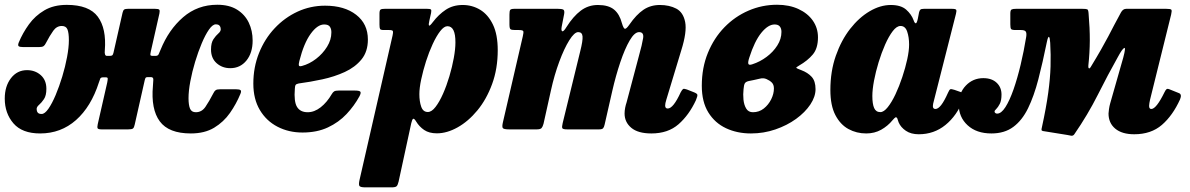

<svg xmlns="http://www.w3.org/2000/svg" viewBox="-38 -558 5130 828"><path d="M1051.5 -383Q1051.5 -330 1024.8 -297Q998 -264 955 -264Q920.5 -264 896.2 -285.5Q872 -307 872 -344.5Q872 -373.5 882.5 -389Q893 -404.5 903.5 -413.5Q914 -422.5 914 -432Q914 -440.5 909.2 -446.8Q904.5 -453 892.5 -453Q879 -453 863.2 -430.5Q847.5 -408 832 -371.2Q816.5 -334.5 803.5 -291.5Q790.5 -248.5 782.8 -207.2Q775 -166 775 -134.5Q775 -105 781.5 -89.5Q788 -74 806.5 -74Q832 -74 847.8 -97Q863.5 -120 882.5 -156.5Q886.5 -165 892 -169Q897.5 -173 911.5 -173H980Q995 -173 999.5 -169Q1004 -165 998.5 -152.5Q981 -110 953.8 -71Q926.5 -32 885.5 -7.2Q844.5 17.5 785 17.5Q689.5 17.5 651 -34.8Q612.5 -87 621.5 -187.5Q622.5 -202 623.2 -213.8Q624 -225.5 612.5 -225.5H599.5Q592.5 -225.5 590.2 -222.8Q588 -220 586 -211.5L543 -21Q540.5 -8.5 535.8 -4.2Q531 0 514.5 0H401Q386 0 383.2 -4.5Q380.5 -9 383.5 -22.5L424.5 -202.5Q427 -215.5 426.5 -220Q426 -224.5 418 -224.5H407Q397 -224.5 394.5 -219.2Q392 -214 388.5 -202.5Q355 -98 289.8 -40.2Q224.5 17.5 135 17.5Q57.5 17.5 20 -26Q-17.5 -69.5 -17.5 -133Q-17.5 -186 9.2 -220.8Q36 -255.5 78.5 -255.5Q113.5 -255.5 137.8 -234Q162 -212.5 162 -175Q162 -146 151.5 -130.5Q141 -115 130.5 -106Q120 -97 120 -88Q120 -79 124.5 -72.8Q129 -66.5 141.5 -66.5Q155 -66.5 170.8 -89Q186.5 -111.5 202 -148.2Q217.5 -185 230.5 -227.8Q243.5 -270.5 251.2 -312Q259 -353.5 259 -384.5Q259 -416 253 -431Q247 -446 228.5 -446Q206.5 -446 191.8 -425.5Q177 -405 159.5 -371.5Q155.5 -363 149.8 -359Q144 -355 130.5 -355H62Q47 -355 42.5 -358.8Q38 -362.5 43 -375Q60 -416 86.8 -453Q113.5 -490 153.5 -513.5Q193.5 -537 250 -537Q346 -537 383.8 -486Q421.5 -435 414 -341Q411.5 -317 423 -317H435Q443 -317 446.2 -319.5Q449.5 -322 451.5 -331L490.5 -503Q493 -513.5 497.5 -516.8Q502 -520 514.5 -520H630Q645.5 -520 648.8 -516.2Q652 -512.5 649.5 -500L612.5 -336.5Q610 -325 610.5 -321Q611 -317 621.5 -317H633Q643 -317 646.2 -324.2Q649.5 -331.5 654.5 -343.5Q689.5 -430 751.8 -483.8Q814 -537.5 899 -537.5Q950.5 -537.5 984.2 -516.5Q1018 -495.5 1034.8 -460.5Q1051.5 -425.5 1051.5 -383Z M1054.5 -197.5Q1054.5 -268 1079 -329.2Q1103.5 -390.5 1146.5 -436.2Q1189.5 -482 1245.2 -507.8Q1301 -533.5 1364 -533.5Q1447.5 -533.5 1498 -494.2Q1548.5 -455 1548.5 -387.5Q1548.5 -335.5 1521 -301.8Q1493.5 -268 1448.8 -247.5Q1404 -227 1351.8 -215.8Q1299.5 -204.5 1250 -198Q1240 -196 1237 -191.8Q1234 -187.5 1233.5 -175Q1229 -119.5 1243 -96.8Q1257 -74 1289 -74Q1317.5 -74 1344.8 -95.2Q1372 -116.5 1393 -152.5Q1397.5 -160.5 1403.2 -164Q1409 -167.5 1423 -167.5H1492Q1512 -167.5 1516 -162.5Q1520 -157.5 1512 -142.5Q1490 -102 1456.5 -66.2Q1423 -30.5 1376 -8.5Q1329 13.5 1266.5 13.5Q1207 13.5 1158.8 -11.5Q1110.5 -36.5 1082.5 -83.8Q1054.5 -131 1054.5 -197.5ZM1264 -273.5Q1296 -282 1325 -304.2Q1354 -326.5 1372.5 -356.5Q1391 -386.5 1391 -417.5Q1391.5 -432 1385 -442.2Q1378.5 -452.5 1360 -452.5Q1331 -452.5 1301.8 -412.2Q1272.5 -372 1253 -295Q1249.5 -281 1251 -275.8Q1252.5 -270.5 1264 -273.5Z M1621.5 -520H1803.5Q1816.5 -520 1820 -517.2Q1823.5 -514.5 1821 -502L1813.5 -468.5Q1809.5 -451.5 1812.2 -448Q1815 -444.5 1828.5 -462.5Q1853.5 -495.5 1884.5 -516Q1915.5 -536.5 1957.5 -536.5Q1998.5 -536.5 2032.8 -515.8Q2067 -495 2087.8 -452Q2108.5 -409 2108.5 -341.5Q2108.5 -261.5 2084.2 -195.5Q2060 -129.5 2020.8 -82Q1981.5 -34.5 1935.5 -8.8Q1889.5 17 1846 17Q1812.5 17 1791.2 2.5Q1770 -12 1757 -33.5Q1748.5 -47.5 1744 -45.8Q1739.5 -44 1735.5 -26.5L1681 225Q1677.5 240 1672.5 245Q1667.5 250 1650.5 250H1538Q1514.5 250 1511.5 243Q1508.5 236 1512.5 218L1655 -405Q1658 -418.5 1656.5 -423.5Q1655 -428.5 1640 -428.5H1617Q1603.5 -428.5 1601 -433Q1598.5 -437.5 1598.5 -452.5V-499Q1598.5 -513.5 1603.2 -516.8Q1608 -520 1621.5 -520ZM1770.5 -152Q1770.5 -120.5 1778.5 -97.8Q1786.5 -75 1807 -75Q1823.5 -75 1840.2 -96.8Q1857 -118.5 1872.5 -153.5Q1888 -188.5 1900 -229Q1912 -269.5 1919 -308Q1926 -346.5 1926 -374.5Q1926.5 -445 1891.5 -445Q1877 -445 1860.5 -423.8Q1844 -402.5 1828 -368Q1812 -333.5 1799.2 -293.5Q1786.5 -253.5 1778.5 -216Q1770.5 -178.5 1770.5 -152Z M2181 -520H2367.5Q2384 -520 2390.8 -516.8Q2397.5 -513.5 2395 -498L2384.5 -444Q2381 -425.5 2386.8 -423.2Q2392.5 -421 2405 -441.5Q2434 -487.5 2466.5 -512Q2499 -536.5 2540.5 -536.5Q2586 -536.5 2610 -516.8Q2634 -497 2644 -458Q2651 -434.5 2657 -433.8Q2663 -433 2676 -451.5Q2706 -495 2736.8 -515.8Q2767.5 -536.5 2807.5 -536.5Q2848.5 -536.5 2878.5 -520.8Q2908.5 -505 2916.8 -462.8Q2925 -420.5 2900 -341L2835.5 -128Q2830.5 -112 2830.5 -103Q2830.5 -90 2841.5 -90Q2865.5 -90 2897.5 -160Q2904 -172 2908 -174.2Q2912 -176.5 2924.5 -172L2951 -161.5Q2967.5 -155.5 2969.2 -150Q2971 -144.5 2963 -125.5Q2933.5 -62 2888.2 -22.2Q2843 17.5 2771 17.5Q2713.5 17.5 2684.5 -6.8Q2655.5 -31 2655.5 -68.5Q2655.5 -80.5 2658 -93.2Q2660.5 -106 2664 -116L2717 -315.5Q2731.5 -367.5 2735.5 -393.5Q2739.5 -419.5 2718 -419.5Q2698.5 -419.5 2677.5 -383.5Q2656.5 -347.5 2637 -289.5Q2617.5 -231.5 2602.5 -166L2569.5 -21Q2567 -9.5 2562.8 -4.8Q2558.5 0 2544.5 0H2409Q2389.5 0 2387 -5.2Q2384.5 -10.5 2388.5 -27L2464 -336Q2476 -383 2474.2 -401.2Q2472.5 -419.5 2455.5 -419.5Q2439 -419.5 2417 -384.2Q2395 -349 2373.8 -291.8Q2352.5 -234.5 2338 -168.5L2306 -24.5Q2302.5 -11.5 2297.5 -5.8Q2292.5 0 2276 0H2158.5Q2133.5 0 2130 -6.2Q2126.5 -12.5 2131 -31.5L2216.5 -401Q2220.5 -418 2218.8 -423.2Q2217 -428.5 2199 -428.5H2183.5Q2168 -428.5 2163.5 -432Q2159 -435.5 2159 -453V-495Q2159 -510.5 2162.2 -515.2Q2165.5 -520 2181 -520Z M2988.5 -188Q2988.5 -266 3014.8 -330Q3041 -394 3086.2 -440.5Q3131.5 -487 3190 -512.2Q3248.5 -537.5 3313 -537.5Q3365.5 -537.5 3405.5 -519Q3445.5 -500.5 3467.5 -468.8Q3489.5 -437 3489.5 -397Q3489.5 -349.5 3467.2 -323Q3445 -296.5 3408.5 -275.5Q3394.5 -267.5 3396 -265.2Q3397.5 -263 3417.5 -255.5Q3445.5 -245 3462.2 -226.8Q3479 -208.5 3479 -173.5Q3479 -141 3456.5 -107.2Q3434 -73.5 3395 -45.2Q3356 -17 3305.8 0.2Q3255.5 17.5 3200.5 17.5Q3141 17.5 3093 -5Q3045 -27.5 3016.8 -73Q2988.5 -118.5 2988.5 -188ZM3207 -281Q3239.5 -291.5 3268 -312.8Q3296.5 -334 3314.2 -362Q3332 -390 3332 -420.5Q3332 -435 3325 -443.8Q3318 -452.5 3302.5 -452.5Q3274.5 -452.5 3245.2 -416.5Q3216 -380.5 3193.5 -310Q3187 -290.5 3189.2 -283Q3191.5 -275.5 3207 -281ZM3237.5 -218.5Q3225.5 -215.5 3213.2 -213Q3201 -210.5 3191 -208.5Q3178 -205.5 3174 -198.5Q3170 -191.5 3168.5 -173Q3166 -151.5 3168.2 -128.5Q3170.5 -105.5 3180 -89.8Q3189.5 -74 3209 -74Q3235.5 -74 3255.8 -90Q3276 -106 3287.8 -129.8Q3299.5 -153.5 3299.5 -176.5Q3299.5 -193 3290.5 -202Q3281.5 -211 3267.5 -217Q3254 -223 3237.5 -218.5Z M4116 -128Q4088.5 -59 4039.2 -19Q3990 21 3924 21Q3890.5 21 3868.5 6Q3846.5 -9 3837.5 -30Q3835.5 -36 3834.2 -39.5Q3833 -43 3832 -46.5Q3828 -54 3824 -52Q3820 -50 3811 -39.5Q3790.5 -14.5 3762 1.5Q3733.5 17.5 3697.5 17.5Q3656 17.5 3621 -1.5Q3586 -20.5 3564.5 -61.8Q3543 -103 3543 -170Q3543 -250.5 3566.5 -317.5Q3590 -384.5 3628.2 -433.5Q3666.5 -482.5 3712.5 -509.5Q3758.5 -536.5 3803.5 -536.5Q3847 -536.5 3869.8 -516.5Q3892.5 -496.5 3902 -470.5Q3906 -458.5 3910.8 -457.5Q3915.5 -456.5 3920 -476.5L3925.5 -505Q3927.5 -513 3931.2 -516.5Q3935 -520 3947 -520H4066Q4083 -520 4085.5 -515.8Q4088 -511.5 4084.5 -498L3989 -122Q3987.5 -117.5 3986.2 -110.8Q3985 -104 3985 -100.5Q3985 -88 3996 -88Q4007.5 -88 4020.8 -104.8Q4034 -121.5 4050.5 -158.5Q4056 -171 4060 -173Q4064 -175 4078 -170.5L4108 -160Q4119.5 -155.5 4121.2 -149.8Q4123 -144 4116 -128ZM3882.5 -366Q3882.5 -397.5 3874.2 -421.8Q3866 -446 3845.5 -446Q3829 -446 3812 -423.8Q3795 -401.5 3779.2 -366Q3763.5 -330.5 3751 -289.5Q3738.5 -248.5 3731.2 -210Q3724 -171.5 3724 -144Q3724 -109.5 3731.8 -92Q3739.5 -74.5 3758.5 -74.5Q3773.5 -74.5 3790.5 -95.8Q3807.5 -117 3823.8 -151.5Q3840 -186 3853.2 -225.8Q3866.5 -265.5 3874.5 -302.5Q3882.5 -339.5 3882.5 -366Z M5012.5 -495 4921.5 -127.5Q4920 -122.5 4918.8 -113.8Q4917.5 -105 4917.5 -101.5Q4917.5 -88 4927 -88Q4948.5 -88 4984 -160.5Q4988.5 -170 4992.5 -173.2Q4996.5 -176.5 5005 -173L5046 -156.5Q5060 -151.5 5051 -129.5Q5019.5 -60 4972.8 -19.5Q4926 21 4853.5 21Q4800.5 21 4771.5 -3.2Q4742.5 -27.5 4742.5 -68.5Q4742.5 -74 4744.5 -87.5Q4746.5 -101 4749.5 -111.5L4806 -309.5Q4818.5 -356 4809.8 -351Q4801 -346 4783 -312.5Q4740 -236 4696.5 -149.5Q4653 -63 4595 21Q4590 28.5 4581.2 27.2Q4572.5 26 4564.5 24L4459 7Q4453.5 5.5 4453.5 1.5Q4453.5 -2.5 4455.5 -10.5Q4474 -95.5 4482.5 -158Q4491 -220.5 4492.5 -271.5Q4494 -322.5 4491 -373.5Q4489.5 -397.5 4485.5 -399Q4481.5 -400.5 4476.5 -376.5Q4458.5 -288 4439.8 -215.8Q4421 -143.5 4395.5 -91.2Q4370 -39 4332 -10.8Q4294 17.5 4237.5 17.5Q4173 17.5 4134.8 -17.8Q4096.5 -53 4096.5 -107.5Q4096.5 -157 4127.2 -189Q4158 -221 4202.5 -221Q4239 -221 4260 -201.2Q4281 -181.5 4281 -150Q4281 -124.5 4273.5 -110Q4266 -95.5 4258.5 -88.2Q4251 -81 4251 -77.5Q4251 -72.5 4254.8 -70.2Q4258.5 -68 4262 -68Q4280 -68 4298 -96.2Q4316 -124.5 4332.8 -172.2Q4349.5 -220 4363.5 -278.8Q4377.5 -337.5 4387.5 -399Q4390 -415.5 4385.5 -422Q4381 -428.5 4365 -428.5H4341.5Q4325.5 -428.5 4322.2 -433Q4319 -437.5 4319 -453.5V-500Q4319 -514.5 4324.8 -517.2Q4330.5 -520 4344 -520H4628.5Q4646 -520 4650.8 -517.8Q4655.5 -515.5 4656.5 -500Q4662 -436.5 4661.8 -383.5Q4661.5 -330.5 4655.5 -275.5Q4654.5 -267 4657.5 -263.8Q4660.5 -260.5 4666 -269.5Q4692.5 -313 4710.2 -344.2Q4728 -375.5 4741.2 -400.5Q4754.5 -425.5 4767 -450Q4779.5 -474.5 4796 -504Q4804.5 -520 4819 -520H4991Q5010.5 -520 5013.5 -516Q5016.5 -512 5012.5 -495Z"/></svg>

Font: Besley* Narrow Heavy
Style: Italic
Weight: 800
Width: 4
Italic angle: -13°
Designer: Owen Earl
Foundry: indestructible type*
Version: Version 3.000; ttfautohint (v1.8.3)